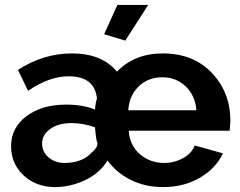

<svg xmlns="http://www.w3.org/2000/svg" viewBox="-20 -750 977 780"><path d="M582 -730 489 -585 403 -611 457 -730ZM204 10Q127 10 76 -37.5Q25 -85 25 -156Q25 -231 87.5 -278Q150 -325 248 -325Q317 -325 366 -305Q368 -334 374 -349Q365 -440 259 -440Q180 -440 94 -381L53 -466Q156 -533 272 -533Q394 -533 455 -459Q527 -533 641 -533Q765 -533 840 -454.5Q915 -376 916 -262Q916 -252 913 -219H503Q507 -159 548.5 -123.5Q590 -88 647 -88Q688 -88 723.5 -107.5Q759 -127 771 -159L886 -127Q856 -65 791.5 -27.5Q727 10 642 10Q570 10 511.5 -19Q453 -48 417 -98Q384 -45 324.5 -17.5Q265 10 204 10ZM242 -88Q315 -88 354 -132Q376 -149 376 -168Q370 -180 366 -233Q317 -250 270 -250Q218 -250 184.5 -226.5Q151 -203 151 -167Q151 -133 177.5 -110.5Q204 -88 242 -88ZM501 -302H778Q773 -362 734.5 -399Q696 -436 639 -436Q582 -436 543.5 -399Q505 -362 501 -302Z"/></svg>

Font: Raleway
Style: Bold
Weight: 700
Designer: Matt McInerney, Pablo Impallari, Rodrigo Fuenzalida
Foundry: Matt McInerney, Pablo Impallari, Rodrigo Fuenzalida
Version: Version 3.000